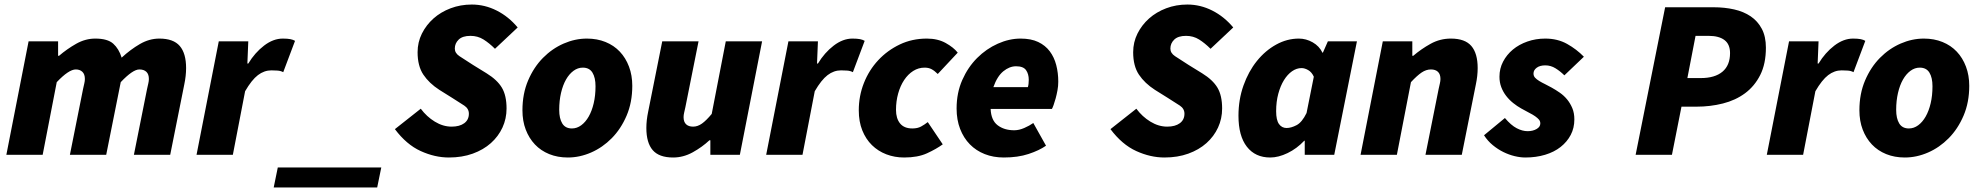

<svg xmlns="http://www.w3.org/2000/svg" viewBox="-20 -682 8727 846"><path d="M8 0 106 -500H236V-436H240Q275 -466 315.5 -489Q356 -512 400 -512Q454 -512 479 -489.5Q504 -467 516 -428Q555 -464 596.5 -488Q638 -512 682 -512Q744 -512 772 -479.5Q800 -447 800 -382Q800 -348 792 -310L730 0H570L628 -290Q631 -304 633.5 -314.5Q636 -325 636 -334Q636 -355 625 -365.5Q614 -376 594 -376Q565 -376 512 -320L448 0H288L346 -290Q349 -304 351.5 -314.5Q354 -325 354 -334Q354 -355 343 -365.5Q332 -376 314 -376Q283 -376 230 -320L168 0Z M846 0 944 -500H1074L1070 -402H1074Q1103 -450 1143.5 -481Q1184 -512 1226 -512Q1247 -512 1259.5 -509.5Q1272 -507 1280 -502L1228 -364Q1217 -370 1202.5 -371Q1188 -372 1176 -372Q1144 -372 1116.5 -351Q1089 -330 1060 -280L1006 0Z M1186 144 1204 56H1660L1642 144Z M1958 12Q1896 12 1833.5 -16.5Q1771 -45 1720 -113L1834 -203Q1860 -168 1896 -146Q1932 -124 1970 -124Q2005 -124 2025.5 -139Q2046 -154 2046 -181Q2046 -203 2026 -216.5Q2006 -230 1972 -251L1916 -286Q1871 -315 1845.5 -353Q1820 -391 1820 -452Q1820 -496 1839 -534Q1858 -572 1890 -600.5Q1922 -629 1965.5 -645.5Q2009 -662 2059 -662Q2116 -662 2168.5 -635.5Q2221 -609 2261 -561L2161 -467Q2136 -492 2110.5 -508Q2085 -524 2053 -524Q2018 -524 2001 -507.5Q1984 -491 1984 -468Q1984 -448 2004.5 -434.5Q2025 -421 2064 -396L2124 -359Q2171 -330 2191.5 -295.5Q2212 -261 2212 -204Q2212 -159 2194 -120Q2176 -81 2143 -51.5Q2110 -22 2063 -5Q2016 12 1958 12Z M2482 12Q2437 12 2400 -3Q2363 -18 2337 -45.5Q2311 -73 2296.5 -111Q2282 -149 2282 -196Q2282 -269 2307 -327.5Q2332 -386 2372.5 -427Q2413 -468 2463.5 -490Q2514 -512 2566 -512Q2611 -512 2648 -497Q2685 -482 2711 -454.5Q2737 -427 2751.5 -388.5Q2766 -350 2766 -304Q2766 -231 2741 -172.5Q2716 -114 2675.5 -73Q2635 -32 2584.5 -10Q2534 12 2482 12ZM2500 -116Q2522 -116 2541 -130Q2560 -144 2574 -168.5Q2588 -193 2596 -227Q2604 -261 2604 -302Q2604 -340 2590.5 -362Q2577 -384 2548 -384Q2526 -384 2507 -370Q2488 -356 2474 -331.5Q2460 -307 2452 -272.5Q2444 -238 2444 -198Q2444 -160 2457.5 -138Q2471 -116 2500 -116Z M3338 -500 3240 0H3110V-64H3106Q3074 -34 3032.5 -11Q2991 12 2946 12Q2884 12 2856 -20.5Q2828 -53 2828 -118Q2828 -152 2836 -190L2898 -500H3058L3000 -210Q2997 -196 2994.5 -185.5Q2992 -175 2992 -166Q2992 -145 3003 -134.5Q3014 -124 3034 -124Q3054 -124 3073 -137.5Q3092 -151 3116 -180L3178 -500Z M3356 0 3454 -500H3584L3580 -402H3584Q3613 -450 3653.5 -481Q3694 -512 3736 -512Q3757 -512 3769.5 -509.5Q3782 -507 3790 -502L3738 -364Q3727 -370 3712.5 -371Q3698 -372 3686 -372Q3654 -372 3626.5 -351Q3599 -330 3570 -280L3516 0Z M3964 12Q3922 12 3885.5 -2Q3849 -16 3822 -42.5Q3795 -69 3779.5 -107.5Q3764 -146 3764 -196Q3764 -259 3786.5 -316Q3809 -373 3849.5 -416.5Q3890 -460 3944.5 -486Q3999 -512 4064 -512Q4112 -512 4147 -492.5Q4182 -473 4200 -450L4112 -356Q4098 -370 4085 -377Q4072 -384 4054 -384Q4027 -384 4004 -369.5Q3981 -355 3964 -329.5Q3947 -304 3937.5 -270Q3928 -236 3928 -198Q3928 -160 3946 -138Q3964 -116 4000 -116Q4023 -116 4038.5 -124.5Q4054 -133 4068 -144L4134 -46Q4105 -25 4064.5 -6.5Q4024 12 3964 12Z M4195 -204Q4195 -273 4220 -329.5Q4245 -386 4285.5 -426.5Q4326 -467 4376.5 -489.5Q4427 -512 4477 -512Q4523 -512 4554.5 -497Q4586 -482 4605.5 -456Q4625 -430 4634 -395.5Q4643 -361 4643 -322Q4643 -303 4639.5 -284Q4636 -265 4631.5 -248.5Q4627 -232 4622.5 -219.5Q4618 -207 4615 -202H4345Q4347 -152 4376 -130Q4405 -108 4449 -108Q4470 -108 4493 -118Q4516 -128 4533 -140L4589 -40Q4559 -19 4512 -3.5Q4465 12 4403 12Q4357 12 4319 -3Q4281 -18 4253.5 -46Q4226 -74 4210.5 -114Q4195 -154 4195 -204ZM4357 -298H4509Q4511 -304 4512 -312.5Q4513 -321 4513 -330Q4513 -356 4501 -373Q4489 -390 4457 -390Q4428 -390 4401 -368Q4374 -346 4357 -298Z M5111 12Q5049 12 4986.5 -16.5Q4924 -45 4873 -113L4987 -203Q5013 -168 5049 -146Q5085 -124 5123 -124Q5158 -124 5178.5 -139Q5199 -154 5199 -181Q5199 -203 5179 -216.5Q5159 -230 5125 -251L5069 -286Q5024 -315 4998.5 -353Q4973 -391 4973 -452Q4973 -496 4992 -534Q5011 -572 5043 -600.5Q5075 -629 5118.5 -645.5Q5162 -662 5212 -662Q5269 -662 5321.5 -635.5Q5374 -609 5414 -561L5314 -467Q5289 -492 5263.5 -508Q5238 -524 5206 -524Q5171 -524 5154 -507.5Q5137 -491 5137 -468Q5137 -448 5157.5 -434.5Q5178 -421 5217 -396L5277 -359Q5324 -330 5344.5 -295.5Q5365 -261 5365 -204Q5365 -159 5347 -120Q5329 -81 5296 -51.5Q5263 -22 5216 -5Q5169 12 5111 12Z M5577 12Q5511 12 5474 -35.5Q5437 -83 5437 -172Q5437 -243 5459 -305Q5481 -367 5518 -413Q5555 -459 5603 -485.5Q5651 -512 5703 -512Q5735 -512 5764 -495.5Q5793 -479 5807 -450H5809L5831 -500H5959L5859 0H5729V-62H5727Q5694 -27 5653.5 -7.5Q5613 12 5577 12ZM5649 -118Q5669 -118 5693 -130.5Q5717 -143 5737 -184L5769 -344Q5760 -364 5744.5 -373Q5729 -382 5715 -382Q5693 -382 5673 -368Q5653 -354 5637.5 -329Q5622 -304 5612.5 -269Q5603 -234 5603 -192Q5603 -153 5615.5 -135.5Q5628 -118 5649 -118Z M5975 0 6073 -500H6203V-436H6207Q6242 -466 6283.5 -489Q6325 -512 6373 -512Q6435 -512 6463 -479.5Q6491 -447 6491 -382Q6491 -348 6483 -310L6421 0H6261L6319 -290Q6322 -304 6324.5 -314.5Q6327 -325 6327 -334Q6327 -355 6316 -365.5Q6305 -376 6285 -376Q6264 -376 6244 -362.5Q6224 -349 6197 -320L6135 0Z M6701 12Q6679 12 6654 6Q6629 0 6604.5 -12Q6580 -24 6557.5 -42.5Q6535 -61 6519 -86L6611 -162Q6638 -130 6663 -117Q6688 -104 6711 -104Q6734 -104 6750.5 -113.5Q6767 -123 6767 -138Q6767 -148 6761 -155Q6755 -162 6744.5 -169.5Q6734 -177 6718 -185Q6702 -193 6683 -204Q6665 -214 6647.5 -228Q6630 -242 6616.5 -259.5Q6603 -277 6595 -298Q6587 -319 6587 -344Q6587 -380 6603 -410.5Q6619 -441 6646 -463.5Q6673 -486 6710 -499Q6747 -512 6789 -512Q6843 -512 6885 -488.5Q6927 -465 6959 -432L6873 -350Q6855 -368 6834 -381Q6813 -394 6789 -394Q6765 -394 6751 -383.5Q6737 -373 6737 -358Q6737 -347 6744 -339.5Q6751 -332 6762.5 -325Q6774 -318 6788.5 -311Q6803 -304 6817 -296Q6835 -286 6853 -273.5Q6871 -261 6885 -244Q6899 -227 6908 -205.5Q6917 -184 6917 -156Q6917 -118 6901 -87.5Q6885 -57 6856.5 -34.5Q6828 -12 6788 0Q6748 12 6701 12Z M7187 0 7317 -650H7531Q7579 -650 7621 -640.5Q7663 -631 7694 -610Q7725 -589 7743 -555Q7761 -521 7761 -472Q7761 -401 7736 -351.5Q7711 -302 7669 -271Q7627 -240 7571.5 -226Q7516 -212 7455 -212H7389L7347 0ZM7415 -338H7474Q7536 -338 7569.5 -366Q7603 -394 7603 -448Q7603 -487 7578.5 -505.5Q7554 -524 7509 -524H7451Z M7765 0 7863 -500H7993L7989 -402H7993Q8022 -450 8062.5 -481Q8103 -512 8145 -512Q8166 -512 8178.5 -509.5Q8191 -507 8199 -502L8147 -364Q8136 -370 8121.5 -371Q8107 -372 8095 -372Q8063 -372 8035.5 -351Q8008 -330 7979 -280L7925 0Z M8373 12Q8328 12 8291 -3Q8254 -18 8228 -45.5Q8202 -73 8187.5 -111Q8173 -149 8173 -196Q8173 -269 8198 -327.5Q8223 -386 8263.5 -427Q8304 -468 8354.5 -490Q8405 -512 8457 -512Q8502 -512 8539 -497Q8576 -482 8602 -454.5Q8628 -427 8642.5 -388.5Q8657 -350 8657 -304Q8657 -231 8632 -172.5Q8607 -114 8566.5 -73Q8526 -32 8475.5 -10Q8425 12 8373 12ZM8391 -116Q8413 -116 8432 -130Q8451 -144 8465 -168.5Q8479 -193 8487 -227Q8495 -261 8495 -302Q8495 -340 8481.5 -362Q8468 -384 8439 -384Q8417 -384 8398 -370Q8379 -356 8365 -331.5Q8351 -307 8343 -272.5Q8335 -238 8335 -198Q8335 -160 8348.5 -138Q8362 -116 8391 -116Z"/></svg>

Font: mr_Source Sans Pro
Style: Italic
Weight: 900
Italic angle: -11°
Designer: Paul D. Hunt
Foundry: Adobe Systems Incorporated
Version: Version 1.076;July 10, 2024;FontCreator 11.5.0.2430 64-bit